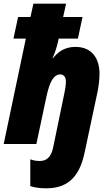

<svg xmlns="http://www.w3.org/2000/svg" viewBox="-21 -780 599 1040"><path d="M231 240C360 240 414 160 438 43L508 -286C514 -317 518 -351 518 -381C518 -464 476 -526 388 -526C334 -526 298 -504 267 -466H264C275 -491 286 -521 293 -553L297 -571H401L426 -688H321L337 -760H160L144 -688H77L52 -571H119L-1 0H176L230 -254C248 -340 271 -377 306 -377C324 -377 336 -362 336 -340C336 -316 331 -289 326 -267L266 23C256 67 234 92 195 92C180 92 161 90 143 83V228C168 237 202 240 231 240Z"/></svg>

Font: Noto Sans UI SemiCondensed Black
Style: Italic
Weight: 900
Width: 4
Italic angle: -372°
Designer: Monotype Design Team
Foundry: Monotype Imaging Inc.
Version: Version 1.901